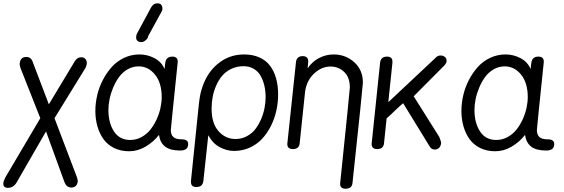

<svg xmlns="http://www.w3.org/2000/svg" viewBox="-42 -903 3415 1163"><path d="M-9.8 171.9 202.1 -187 82 -491.2Q77.1 -505.9 77.1 -516.1Q79.1 -538.1 89.1 -548.1Q99.1 -558.1 118.2 -558.1Q143.1 -558.1 153.8 -534.2L253.9 -271L411.1 -532.2Q425.8 -556.2 450.2 -556.2Q465.3 -556.2 474.6 -546.4Q483.9 -536.6 483.9 -521Q482.4 -502.9 474.1 -488.8L288.1 -187Q310.1 -127.9 356 -8.5Q401.9 110.8 423.8 169.9Q429.2 188 429.2 194.8Q427.7 207.5 422.9 215.8Q412.6 232.9 391.1 232.9Q360.4 232.9 348.1 199.2L236.8 -106.9L58.1 203.1Q38.6 234.9 5.9 234.9Q-15.6 234.9 -21 219.2Q-22 216.3 -22 209Q-21 193.4 -9.8 171.9Z M954.6 -484.9 959 -521Q963.4 -560.1 1002 -560.1Q1034.7 -560.1 1034.7 -528.8Q992.7 -124 992.7 -115.2Q992.7 -86.4 1008.3 -72.8Q1023.9 -59.1 1056.6 -59.1Q1097.7 -59.1 1097.7 -32.2V-25.9Q1094.7 8.8 1049.8 8.8Q988.8 8.8 958.3 -14.9Q927.7 -38.6 920.9 -85.9Q888.2 -43.5 840.3 -15.1Q792.5 13.2 740.7 13.2Q689 13.2 648.9 -6.6Q608.9 -26.4 584.7 -60.5Q560.5 -94.7 548.1 -137.9Q535.6 -181.2 535.6 -231Q535.6 -278.3 546.9 -326.4Q558.1 -374.5 581.1 -418.7Q604 -462.9 635.3 -497.6Q666.5 -532.2 710 -552.7Q753.4 -573.2 802.7 -573.2Q851.6 -573.2 894.5 -550.3Q937.5 -527.3 954.6 -484.9ZM746.6 -55.2Q783.2 -55.2 814.9 -72.5Q846.7 -89.8 868.7 -117.4Q890.6 -145 906.5 -179.4Q922.4 -213.9 929.9 -248.8Q937.5 -283.7 937.5 -314.9Q937.5 -400.9 897 -450.9Q856.4 -501 797.9 -501Q761.7 -501 730.7 -482.9Q699.7 -464.8 679 -436.3Q658.2 -407.7 643.3 -372.1Q628.4 -336.4 621.6 -302Q614.7 -267.6 614.7 -236.8Q614.7 -158.7 648.4 -106.9Q682.1 -55.2 746.6 -55.2ZM939 -836.9 855 -683.1Q855 -671.9 841.1 -659.9Q827.1 -647.9 815.9 -647.9Q782.7 -647.9 782.7 -676.8Q782.7 -689.5 787.6 -699.2L871.6 -855Q885.7 -882.8 910.6 -882.8Q927.2 -882.8 934.6 -874.3Q941.9 -865.7 941.9 -847.2Q941.9 -845.7 939 -836.9Z M1433.6 -502Q1393.1 -502 1359.6 -486.1Q1326.2 -470.2 1304.2 -444.3Q1282.2 -418.5 1267.3 -384.3Q1252.4 -350.1 1246.1 -315.2Q1239.7 -280.3 1239.7 -245.1Q1239.7 -155.8 1281.7 -108.4Q1323.7 -61 1384.8 -61Q1421.9 -61 1453.1 -77.9Q1484.4 -94.7 1504.9 -121.3Q1525.4 -147.9 1539.8 -181.9Q1554.2 -215.8 1560.5 -249.5Q1566.9 -283.2 1566.9 -314.9Q1566.9 -351.1 1559.6 -383.1Q1552.2 -415 1537.4 -442.4Q1522.5 -469.7 1495.6 -485.8Q1468.8 -502 1433.6 -502ZM1114.7 192.9 1163.6 -282.2Q1172.4 -364.7 1207 -429.9Q1241.7 -495.1 1301.5 -534.2Q1361.3 -573.2 1436.5 -573.2Q1488.8 -573.2 1528.8 -555.4Q1568.8 -537.6 1593.5 -504.9Q1618.2 -472.2 1630.4 -428.2Q1642.6 -384.3 1642.6 -330.1Q1642.6 -280.8 1631.8 -232.4Q1621.1 -184.1 1598.9 -139.9Q1576.7 -95.7 1545.7 -62.3Q1514.6 -28.8 1470.7 -8.8Q1426.8 11.2 1376 11.2Q1330.6 11.2 1287.8 -12.2Q1245.1 -35.6 1219.7 -84L1189.9 192.9Q1185.5 230 1147 230Q1114.7 230 1114.7 199.2Z M1698.2 -30.8 1750.5 -523.9Q1753.4 -563 1791.5 -563Q1825.2 -563 1825.2 -529.8L1821.3 -488.8Q1849.6 -530.8 1891.4 -552Q1933.1 -573.2 1979.5 -573.2Q2051.3 -573.2 2103.8 -526.1Q2156.2 -479 2156.2 -402.8Q2156.2 -384.8 2093.3 204.1Q2090.3 240.2 2051.3 240.2Q2018.1 240.2 2018.1 210Q2077.1 -357.9 2077.1 -373Q2077.1 -434.1 2043 -467Q2008.8 -500 1959.5 -500Q1907.2 -500 1862.1 -459Q1816.9 -418 1806.2 -350.1L1773.4 -36.1Q1770.5 0 1732.4 0Q1698.2 0 1698.2 -30.8Z M2209 -30.8 2260.3 -522.9Q2264.6 -560.1 2302.2 -560.1Q2335 -560.1 2335 -530.8V-522.9L2310.1 -284.2L2602.1 -558.1Q2612.3 -566.9 2627 -566.9Q2641.6 -566.9 2652.3 -558.3Q2663.1 -549.8 2663.1 -536.1V-532.2Q2661.6 -515.6 2639.2 -496.1L2463.9 -319.8L2619.1 -73.2Q2629.9 -46.4 2629.9 -36.1Q2627.9 -17.1 2617.2 -7.1Q2606.4 2.9 2591.8 2.9Q2569.3 2.9 2558.1 -20L2399.9 -277.8Q2378.9 -260.7 2348.6 -231.2Q2318.4 -201.7 2299.8 -186L2284.2 -36.1Q2281.2 0 2243.2 0Q2209 0 2209 -30.8Z M3171.9 -484.9 3176.3 -521Q3180.7 -560.1 3219.2 -560.1Q3252 -560.1 3252 -528.8Q3210 -124 3210 -115.2Q3210 -86.4 3225.6 -72.8Q3241.2 -59.1 3273.9 -59.1Q3314.9 -59.1 3314.9 -32.2V-25.9Q3312 8.8 3267.1 8.8Q3206.1 8.8 3175.5 -14.9Q3145 -38.6 3138.2 -85.9Q3105.5 -43.5 3057.6 -15.1Q3009.8 13.2 2958 13.2Q2906.2 13.2 2866.2 -6.6Q2826.2 -26.4 2802 -60.5Q2777.8 -94.7 2765.4 -137.9Q2752.9 -181.2 2752.9 -231Q2752.9 -278.3 2764.2 -326.4Q2775.4 -374.5 2798.3 -418.7Q2821.3 -462.9 2852.5 -497.6Q2883.8 -532.2 2927.2 -552.7Q2970.7 -573.2 3020 -573.2Q3068.8 -573.2 3111.8 -550.3Q3154.8 -527.3 3171.9 -484.9ZM2963.9 -55.2Q3000.5 -55.2 3032.2 -72.5Q3064 -89.8 3085.9 -117.4Q3107.9 -145 3123.8 -179.4Q3139.6 -213.9 3147.2 -248.8Q3154.8 -283.7 3154.8 -314.9Q3154.8 -400.9 3114.3 -450.9Q3073.7 -501 3015.1 -501Q2979 -501 2948 -482.9Q2917 -464.8 2896.2 -436.3Q2875.5 -407.7 2860.6 -372.1Q2845.7 -336.4 2838.9 -302Q2832 -267.6 2832 -236.8Q2832 -158.7 2865.7 -106.9Q2899.4 -55.2 2963.9 -55.2Z"/></svg>

Font: BPreplay
Style: Italic
Weight: 400
Italic angle: -6°
Designer: Magenta/George Triantafyllakos
Foundry: Magenta/George Triantafyllakos
Version: Version 1.00